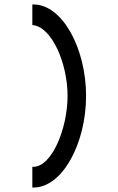

<svg xmlns="http://www.w3.org/2000/svg" viewBox="-20 -720 530 861"><path d="M125 121H130C261 121 366 -79 366 -290C366 -501 261 -700 130 -700H125V-608L129 -607C212 -598 283 -437 283 -290C283 -143 212 28 130 28H125Z"/></svg>

Font: Charger Monospace
Style: Regular
Weight: 400
Designer: Jasper
Foundry: Cannot Into Space Fonts
Version: Version 0.980